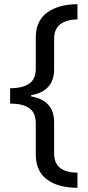

<svg xmlns="http://www.w3.org/2000/svg" viewBox="-20 -734 420 912"><path d="M348 158Q256 158 203 118.5Q150 79 150 -1V-148Q150 -199 118.5 -220.5Q87 -242 28 -242V-315Q87 -315 118.5 -336.5Q150 -358 150 -408V-556Q150 -636 205 -675Q260 -714 348 -714V-642Q296 -641 266.5 -619Q237 -597 237 -548V-404Q237 -301 128 -282V-276Q237 -257 237 -154V-7Q237 42 266 64Q295 86 348 86Z"/></svg>

Font: Noto Sans Wancho
Style: Regular
Weight: 400
Designer: Monotype Design Team
Foundry: Monotype Imaging Inc.
Version: Version 2.001; ttfautohint (v1.8.4.7-5d5b)